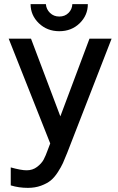

<svg xmlns="http://www.w3.org/2000/svg" viewBox="-20 -695 572 929"><path d="M22 -508H130L272 -132L413 -508H520L305 45Q293 75 284.5 94Q276 113 259.5 138.5Q243 164 225 178.5Q207 193 178.5 203.5Q150 214 115 214Q71 214 32 202V115Q82 129 109 129Q138 129 159.5 112.5Q181 96 191 77.5Q201 59 212 28L223 -1ZM128 -675H202Q204 -650 222 -632.5Q240 -615 267 -615Q294 -615 311.5 -632.5Q329 -650 330 -675H405Q405 -621 365.5 -582.5Q326 -544 267 -544Q208 -544 168 -582.5Q128 -621 128 -675Z"/></svg>

Font: LT Superior Semi-bold
Style: Regular
Weight: 600
Designer: Daniel Lyons
Foundry: LyonsType
Version: Version 1.0